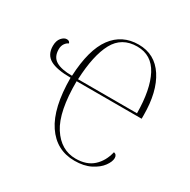

<svg xmlns="http://www.w3.org/2000/svg" viewBox="-130 -665 790 798"><g transform="rotate(30 265.0 -266.0)"><path d="M325 10Q238 10 188.5 -63.5Q139 -137 139 -281Q72 -281 40.5 -299Q9 -317 9 -359Q9 -384 21 -398Q33 -412 46 -412Q59 -412 62 -401Q52 -397 44.5 -386Q37 -375 37 -359Q37 -322 63 -306.5Q89 -291 140 -291Q146 -419 191.5 -480.5Q237 -542 316 -542Q394 -542 437 -476Q480 -410 480 -298V-281H168Q167 -135 210.5 -67.5Q254 0 325 0Q377 0 408 -28Q439 -56 450 -103Q465 -100 465 -83Q465 -66 449 -44Q433 -22 401.5 -6Q370 10 325 10ZM452 -291Q451 -405 417.5 -468.5Q384 -532 315 -532Q241 -532 207.5 -470Q174 -408 169 -291Z"/></g></svg>

Font: Noto Serif Display SemiCondensed Thin
Style: Regular
Weight: 100
Width: 4
Designer: Monotype Design Team
Foundry: Monotype Imaging Inc.
Version: Version 2.009